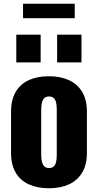

<svg xmlns="http://www.w3.org/2000/svg" viewBox="-20 -995 523 1025"><path d="M241 10Q179 10 133.5 -11Q88 -32 63.5 -74Q39 -116 39 -179V-399Q39 -462 63.5 -504Q88 -546 133.5 -567Q179 -588 241 -588Q303 -588 348.5 -567Q394 -546 419 -504Q444 -462 444 -399V-179Q444 -116 419 -74Q394 -32 348.5 -11Q303 10 241 10ZM242 -98Q258 -98 267 -106.5Q276 -115 279.5 -130.5Q283 -146 283 -168V-410Q283 -432 279.5 -447.5Q276 -463 267 -471.5Q258 -480 242 -480Q226 -480 217 -471.5Q208 -463 204 -447.5Q200 -432 200 -410V-168Q200 -146 204 -130.5Q208 -115 217 -106.5Q226 -98 242 -98ZM285 -662V-810H415V-662ZM67 -662V-810H197V-662ZM103 -898V-975H379V-898Z"/></svg>

Font: Oswald
Style: Bold
Weight: 700
Designer: Vernon Adams
Foundry: Vernon Adams
Version: Version 4.103;gftools[0.9.33.dev8+g029e19f]